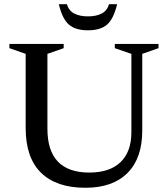

<svg xmlns="http://www.w3.org/2000/svg" viewBox="-20 -878 796 909"><path d="M602 -251.5V-623L523.5 -650V-670H730.5V-650L653.5 -623V-259.5Q653.5 -129 583.5 -59Q513.5 11 384 11Q247 11 174.2 -60.2Q101.5 -131.5 101.5 -272V-623L24.5 -650V-670H281.5V-650L204.5 -623V-268.5Q204.5 -61 403 -61Q499 -61 550.5 -110.2Q602 -159.5 602 -251.5ZM396.5 -800.5Q435.5 -800.5 461.5 -814Q487.5 -827.5 496 -858H534.5Q517.5 -787.5 486.2 -761Q455 -734.5 396.5 -734.5Q338 -734.5 306.8 -761Q275.5 -787.5 258.5 -858H297Q305.5 -827.5 331.5 -814Q357.5 -800.5 396.5 -800.5Z"/></svg>

Font: Newsreader Text Medium
Style: Regular
Weight: 500
Designer: Hugues Gentile
Foundry: Production Type
Version: Version 1.001